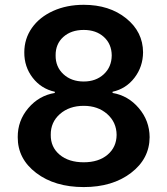

<svg xmlns="http://www.w3.org/2000/svg" viewBox="-20 -757 686 787"><path d="M323.2 9.8Q204.6 9.8 128.4 -48.1Q52.2 -106 52.7 -194.8Q52.2 -262.2 95.9 -313.7Q139.6 -365.2 204.6 -376V-380.9Q148.9 -393.1 114 -438.2Q79.1 -483.4 79.6 -542.5Q79.6 -598.1 110.8 -642.6Q142.1 -687 197.8 -712.2Q253.4 -737.3 323.2 -737.3Q428.2 -737.3 497.1 -681.9Q565.9 -626.5 566.4 -542.5Q565.9 -483.4 531.2 -438.2Q496.6 -393.1 441.4 -380.9V-376Q505.4 -365.2 549.1 -313.7Q592.8 -262.2 593.3 -194.8Q592.8 -106 516.8 -48.1Q440.9 9.8 323.2 9.8ZM323.2 -422.9Q373 -422.9 405.3 -452.6Q437.5 -482.4 438 -529.8Q437.5 -576.7 405.8 -605.5Q374 -634.3 323.2 -634.3Q271.5 -634.3 239.5 -605.5Q207.5 -576.7 208 -529.8Q207.5 -482.9 240 -452.9Q272.5 -422.9 323.2 -422.9ZM323.2 -91.8Q384.3 -91.8 420.9 -122.8Q457.5 -153.8 458 -204.1Q457.5 -255.9 419.4 -289.6Q381.3 -323.2 323.2 -323.2Q264.2 -323.2 225.8 -289.8Q187.5 -256.3 188 -204.1Q187.5 -153.8 224.6 -122.8Q261.7 -91.8 323.2 -91.8Z"/></svg>

Font: Interop SemBd
Style: Regular
Weight: 600
Designer: Rasmus Andersson, Google, Jang Haemin
Foundry: jhaemin
Version: Version 1.007